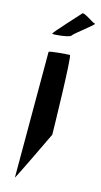

<svg xmlns="http://www.w3.org/2000/svg" viewBox="-140 -977 531 1005"><g transform="rotate(15 126.0 -475.0)"><path d="M49 -792C48 -786 143 -796 149 -808C155 -821 264 -900 251 -900C239 -900 179 -947 173 -934C165 -924 49 -800 49 -792ZM55 -14C55 -6 186 -281 186 -281C186 -288 178 -708 167 -708C157 -708 55 -701 55 -694Z"/></g></svg>

Font: Ampere
Style: UltExt
Weight: 400
Version: Version 1